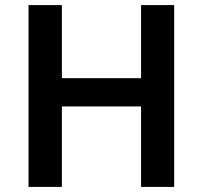

<svg xmlns="http://www.w3.org/2000/svg" viewBox="-20 -734 797 754"><path d="M664 0H534V-316H223V0H92V-714H223V-427H534V-714H664Z"/></svg>

Font: Noto Sans NKo Unjoined SemiBold
Style: Regular
Weight: 600
Designer: Monotype Design Team
Foundry: Monotype Imaging Inc.
Version: Version 2.004